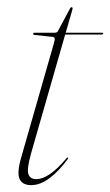

<svg xmlns="http://www.w3.org/2000/svg" viewBox="-20 -518 313 545"><path d="M127.5 -413.5 77 -419Q74 -419.5 74 -422Q74 -425 78 -425H134Q141.5 -425 144 -429L178.5 -493.5Q180.5 -497.5 183 -497.5Q186 -497.5 186 -494.5Q186 -492 184 -485.5L166.5 -425H270Q273 -425 273 -423Q273 -420 266.5 -420H165L68 -82Q55.5 -37 60.8 -23.2Q66 -9.5 83 -9.5Q119 -9.5 168.5 -68.5Q171.5 -72 173 -70.5Q174.5 -69 172 -66Q147 -32 120.5 -12.2Q94 7.5 68.5 7.5Q44 7.5 35.8 -9.5Q27.5 -26.5 40 -70.5L132.5 -393.5Q136 -405 135.2 -409Q134.5 -413 127.5 -413.5Z"/></svg>

Font: Fraunces 144pt Thin
Style: Italic
Weight: 100
Italic angle: -16°
Version: Version 1.000;[b76b70a41]